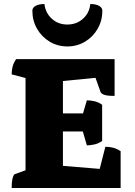

<svg xmlns="http://www.w3.org/2000/svg" viewBox="-20 -935 672 955"><path d="M38 0Q38 -29 42.5 -47.5Q47 -66 54 -69L107 -88V-547L38 -565Q38 -585 42.5 -603Q47 -621 60 -641H550V-458Q513 -458 498 -463.5Q483 -469 480 -478L455 -548L293 -532V-371H393L412 -436Q429 -436 449.5 -431.5Q470 -427 488 -414V-234Q470 -221 449.5 -216.5Q429 -212 412 -212L392 -281H293V-110L476 -95L504 -205Q524 -205 542 -200.5Q560 -196 580 -183V0ZM315 -704Q267 -704 227.5 -727.5Q188 -751 164.5 -791.5Q141 -832 141 -882Q141 -897 157.5 -906Q174 -915 201 -915Q206 -871 237.5 -842Q269 -813 315 -813Q361 -813 393 -842Q425 -871 429 -915Q456 -915 472.5 -906Q489 -897 489 -882Q489 -832 465.5 -791.5Q442 -751 402.5 -727.5Q363 -704 315 -704Z"/></svg>

Font: Petrona Black
Style: Regular
Weight: 900
Designer: Ringo R. Seeber
Foundry: Ringo R. Seeber
Version: Version 2.001; ttfautohint (v1.8.3)